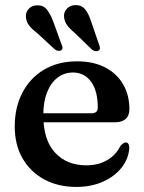

<svg xmlns="http://www.w3.org/2000/svg" viewBox="-20 -724 567 756"><path d="M489.5 -294Q489.5 -269 475 -255.8Q460.5 -242.5 433.5 -242.5H117.5V-278H340Q365 -278 365 -300Q365 -366.5 338.5 -402.5Q312 -438.5 267.5 -438.5Q233 -438.5 206.5 -418.2Q180 -398 165.2 -360.2Q150.5 -322.5 150.5 -271Q150.5 -172.5 197 -122.8Q243.5 -73 319.5 -73Q366.5 -73 401.2 -93Q436 -113 453 -147.5Q460.5 -156.5 465.2 -159.8Q470 -163 475.5 -163Q482.5 -163 486 -156.5Q489.5 -150 489 -141Q486.5 -99.5 459.2 -64.5Q432 -29.5 385.8 -8.8Q339.5 12 280.5 12Q209 12 154.2 -17.5Q99.5 -47 68.8 -100.5Q38 -154 38 -226Q38 -300.5 67.8 -358.2Q97.5 -416 152.5 -449.2Q207.5 -482.5 284 -482.5Q348 -482.5 394 -458.5Q440 -434.5 464.8 -392Q489.5 -349.5 489.5 -294ZM189 -641 222.5 -548.5Q225.5 -542 226 -536.5Q226.5 -531 221.5 -526.5Q217 -523 210 -523.8Q203 -524.5 197 -528.5L125.5 -594.5Q105.5 -609.5 94.2 -624.2Q83 -639 82 -658Q80.5 -675 92.8 -688.8Q105 -702.5 126 -703Q150 -704 164 -687Q178 -670 189 -641ZM339 -639 370.5 -547Q373.5 -540 373.5 -534.2Q373.5 -528.5 368 -525Q363.5 -521.5 356.8 -522.5Q350 -523.5 343.5 -527.5L273 -595.5Q254 -611 243.5 -626Q233 -641 232 -660Q231.5 -677.5 244 -690.5Q256.5 -703.5 277.5 -704Q302 -704 315.8 -686.5Q329.5 -669 339 -639Z"/></svg>

Font: Fraunces Medium
Style: Regular
Weight: 500
Version: Version 1.000;[b76b70a41]